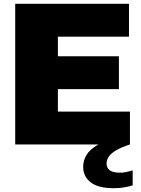

<svg xmlns="http://www.w3.org/2000/svg" viewBox="-20 -760 743 1010"><path d="M60 0V-740H658.5V-567H284.5V-173H663.5V0ZM180 -291V-464H605.5V-291ZM578.5 230Q496.5 230 457 199.2Q417.5 168.5 417.5 117.5Q417.5 84.5 435 55.2Q452.5 26 494 2Q535.5 -22 607.5 -40L663.5 0Q616 15.5 589.2 31.8Q562.5 48 551.5 65Q540.5 82 540.5 100.5Q540.5 122.5 557.2 135.5Q574 148.5 612 148.5Q624.5 148.5 641 145.5Q657.5 142.5 678 136V215Q657 221.5 633 225.8Q609 230 578.5 230Z"/></svg>

Font: Encode Sans SC SemiExpanded Black
Style: Regular
Weight: 900
Width: 6
Designer: Multiple Designers
Foundry: Impallari Type
Version: Version 3.002